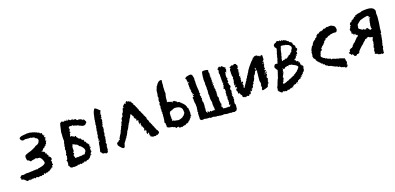

<svg xmlns="http://www.w3.org/2000/svg" viewBox="0 -1270 4187 2034"><g transform="rotate(-20 2094.0 -253.0)"><path d="M32 -80Q29 -87 33 -87Q35 -87 39 -83Q42 -110 73 -98L86 -100L101 -103Q119 -105 130 -102Q144 -104 157 -104H186Q188 -104 194 -107Q200 -105 206 -105L212 -106L218 -107Q233 -108 237 -101Q238 -111 252 -111H262Q269 -112 272 -114L288 -117Q296 -118 304 -122Q323 -130 330 -142Q329 -181 299 -211Q295 -210 289 -211L285 -213L281 -214Q277 -214 274 -210L273 -211Q272 -212 271 -213.5Q270 -215 269 -217Q265 -214 262 -217L259 -219L256 -221Q251 -218 243 -216L228 -214Q207 -213 199 -206Q194 -208 191 -211L188 -214L185 -219Q178 -228 170 -225Q162 -230 161 -240L160 -248V-258Q156 -262 159 -271L162 -278L164 -285Q179 -295 204 -302L226 -308Q240 -312 246 -315L266 -324L287 -334L291 -337L294 -340Q297 -343 303 -345Q333 -349 346 -377Q360 -407 328 -421Q318 -421 319 -433L316 -435L313 -436Q310 -438 308 -433Q303 -438 295 -438L288 -439Q284 -441 282 -443L272 -444H263Q251 -443 243 -446Q232 -444 226 -448L212 -446L198 -443Q169 -445 168 -478Q181 -491 206 -494L228 -496L249 -497Q252 -500 259 -499L265 -498L270 -497Q287 -500 313 -490Q317 -491 326 -487L333 -483Q337 -482 341 -483Q349 -475 362 -473Q363 -470 371 -465Q378 -468 382 -464Q387 -459 388 -454Q390 -451 395 -451H402Q411 -450 409 -429Q410 -428 415 -426L417 -425H419Q420 -424 419 -422Q418 -420 413 -415Q416 -414 420 -415L423 -417L426 -418Q428 -414 423 -412L420 -411L418 -409Q420 -399 420 -397L423 -395H426Q429 -394 429 -389Q424 -387 421 -378L419 -370Q417 -365 415 -364Q417 -360 421 -359L424 -357L427 -354L425 -352H422Q418 -352 418 -348Q416 -346 415 -342L414 -335Q414 -326 409 -323H399Q397 -320 402 -318L405 -317Q407 -315 405 -313Q402 -314 397 -312L393 -310L389 -308Q387 -306 386 -303L385 -299Q384 -298 382 -295Q376 -297 375 -294L373 -293Q371 -291 368 -293Q368 -291 366 -287L361 -283Q354 -276 356 -272Q342 -272 338 -268Q342 -262 351 -261Q355 -254 364 -255L367 -250L370 -245Q373 -237 369 -233Q376 -228 383 -232Q378 -218 384 -214L387 -212L390 -210Q392 -208 394 -202L392 -198L390 -193Q390 -188 397 -189Q399 -184 404 -180L409 -177L414 -173L408 -171Q417 -162 413 -153L409 -149L406 -146Q404 -142 399 -144Q397 -139 403 -136Q406 -131 404 -123L403 -115L401 -107Q408 -102 406 -95Q404 -89 394 -92Q393 -91 393 -85L392 -77Q391 -67 386 -67Q385 -67 384 -68L380 -72Q379 -71 379 -69L378 -65L376 -63L373 -61Q370 -60 366 -61Q366 -54 363 -54H359Q358 -54 356 -51Q353 -55 352 -51L351 -48L350 -45Q348 -42 345 -42Q342 -42 335 -46Q334 -37 329 -37H324Q320 -37 318 -36Q313 -44 308 -34H304Q299 -29 298 -29L293 -35Q288 -40 283 -40L281 -34L279 -27Q275 -21 269 -27Q264 -22 263 -26L262 -30Q260 -32 259 -32Q257 -30 255 -23Q250 -22 246 -23L243 -24L239 -25Q231 -28 226 -23Q218 -18 211 -23L205 -27L196 -30Q188 -21 183 -21Q176 -21 169 -31Q167 -31 165 -29L161 -26Q155 -21 153 -29Q150 -29 148 -27L147 -26L146 -25Q144 -22 133 -24Q137 -30 135 -36Q133 -34 132 -32L131 -29L130 -26Q126 -19 121 -21Q116 -22 118 -30L114 -28Q111 -27 110 -28Q108 -30 106 -26L105 -24L103 -23Q102 -23 94 -21L91 -24L88 -27Q85 -30 81 -31L79 -35L77 -38Q75 -40 69 -42Q67 -46 66 -47L61 -53Q54 -57 52 -48L49 -51L48 -55Q46 -60 44 -61L42 -58L39 -55Q36 -60 36 -64Q36 -69 41 -71Q35 -72 32 -80ZM173 -38Q170 -34 170 -32Q173 -32 173 -38Z M676 -224 690 -219Q695 -214 702 -211L709 -209L716 -206L722 -201L727 -195Q734 -187 736 -182L740 -181L743 -180L755 -168L766 -155Q778 -139 780 -120Q778 -119 776 -114V-111L775 -107Q767 -99 762 -92Q767 -89 762 -86L759 -84L755 -82L745 -83L735 -84Q734 -81 730 -80H726L724 -78L717 -80Q712 -82 709 -80L703 -79L697 -80Q690 -80 687 -77L683 -78L680 -80Q677 -81 673 -79Q671 -79 670 -80Q663 -76 650 -80Q654 -87 646 -101Q650 -105 642 -116L649 -119L655 -122V-127L656 -132Q654 -137 649 -137L651 -143L653 -148Q656 -152 663 -151Q661 -157 661 -158V-164Q663 -170 661 -173Q661 -174 662 -176Q663 -178 663 -179L662 -180V-182Q662 -185 660 -185L661 -189L662 -194Q662 -197 664 -199Q663 -202 664 -205L666 -209L669 -214Q671 -220 671 -226ZM828 -155 826 -156Q827 -156 827 -157Q829 -156 828 -155ZM884 -417 880 -425Q875 -434 872 -434Q869 -434 863 -427Q861 -433 860 -437Q842 -449 823 -451L818 -450L812 -449Q805 -449 804 -455Q799 -453 797 -459L796 -463L795 -468Q785 -464 778 -468Q774 -465 771 -467L767 -468Q765 -468 763 -466V-481Q760 -481 758 -479L754 -475Q748 -471 744 -472Q733 -475 735 -481Q727 -476 725 -479Q724 -480 724 -484V-491Q721 -490 717 -484L715 -480L712 -475Q711 -476 709 -480V-485Q709 -492 704 -494Q702 -486 701 -483Q697 -480 692 -486L689 -482L686 -485V-488L685 -490Q682 -487 679 -488L675 -489L672 -490L674 -485L675 -481Q661 -484 643 -492Q642 -491 640 -489.5Q638 -488 634 -485Q630 -482 626 -479L623 -468L619 -456Q616 -447 614 -431L610 -414L606 -398Q601 -378 603 -364L601 -342Q599 -328 601 -319Q597 -315 599 -310L601 -305L602 -300L600 -295V-288Q600 -281 595 -276Q597 -268 592 -264Q594 -258 590 -248L587 -240Q587 -239 586 -236Q586 -234 585 -233Q589 -227 586 -219L583 -212L580 -206Q579 -194 585 -183Q576 -176 579 -165L578 -162L577 -159Q576 -157 578 -153Q569 -152 570 -143Q570 -141 572 -135L574 -131L576 -128Q569 -122 569 -102L566 -97L564 -93Q561 -88 556 -90Q554 -84 557 -80L559 -76L560 -73V-57L559 -42Q553 -39 553 -25Q555 -23 557 -25L559 -27L562 -29L563 -19L564 -11Q569 -1 581 3Q594 7 601 3L606 4L611 6Q616 8 620 5Q626 7 632 3L633 5H640Q648 5 652 -2Q657 1 662 -1Q665 4 671 1L676 -2L682 -5Q687 3 691 3Q692 4 704 0Q708 -2 713 -11L715 -5L717 0Q720 4 723 -3L725 -9Q726 -11 730 -13Q731 -14 731.5 -13Q732 -12 732 -11L733 -9V-7Q737 -4 744 -9L747 -7L749 -5Q758 -13 762 -19Q769 -6 775 -18Q779 -16 782 -19L784 -22L787 -25Q796 -23 801 -37Q810 -43 816 -58Q817 -58 819 -56L820 -54Q821 -52 824 -49Q825 -59 820 -64Q821 -76 835 -85Q837 -90 835 -95Q833 -99 831 -102L833 -107Q835 -110 833 -112V-125L836 -126H840Q843 -125 845 -130L843 -132L842 -133H838Q835 -132 830 -138L836 -141H840Q844 -141 847 -145L839 -146L837 -149L835 -152Q833 -156 834 -157H836L838 -156Q839 -154 841 -159L838 -162L835 -166Q832 -170 832 -175Q828 -175 826 -180Q823 -184 818 -184Q819 -191 814 -200Q815 -204 810 -206H806L802 -207Q800 -209 801 -212L803 -216Q800 -218 800 -221V-227Q795 -235 794 -235Q791 -236 785 -230Q784 -237 782 -240L780 -242L779 -244Q775 -247 776 -254L774 -256Q768 -254 762 -258L756 -262L751 -265Q746 -279 738 -282L737 -287V-293Q736 -298 729 -300L727 -297L724 -293L718 -296Q714 -298 713 -299Q695 -307 693 -312L690 -311L687 -309Q684 -308 682 -308Q681 -309 679 -313L678 -317Q680 -322 687 -336Q684 -338 685 -341V-343L686 -346L689 -347H692Q695 -348 696 -351Q696 -363 688 -365L694 -373L699 -381V-386L700 -391Q699 -396 694 -394L695 -396L696 -399Q696 -401 694 -403L699 -408L704 -412Q709 -417 713 -417Q717 -417 723 -411Q729 -412 742 -417Q744 -414 746 -408Q749 -408 759 -406L772 -401Q787 -394 799 -396Q800 -389 809 -386L818 -383Q824 -381 825 -380Q836 -372 848 -371L860 -372L871 -374Q875 -381 880 -384L889 -392L890 -397V-402Q891 -406 888 -410Q885 -412 884 -417Z M923 -58Q927 -68 928 -75L930 -84L932 -93V-96L933 -100Q933 -104 935 -106Q935 -110 937 -124Q938 -135 942 -142Q942 -155 943 -160Q945 -156 947 -150L950 -152L953 -154Q949 -156 950 -163L953 -161L955 -159Q957 -161 956 -162L955 -164V-166H950Q947 -165 945 -167L946 -172V-177H950L953 -176Q953 -177 951 -181L954 -186L956 -190Q955 -192 952 -189L950 -187L949 -186Q947 -188 948 -192L949 -195L950 -198Q948 -204 952 -210L953 -214L954 -217Q956 -222 959 -224Q954 -227 955 -228L957 -229L959 -231Q955 -235 957 -243L959 -244L963 -245Q962 -246 960 -246Q959 -247 958 -247Q959 -256 966 -257Q967 -261 961 -267Q961 -272 963 -276L964 -279L966 -281Q968 -283 964 -289Q965 -290 967 -290L969 -291Q967 -301 967 -303L970 -309Q975 -314 973 -318Q976 -322 974 -330Q972 -336 974 -344L977 -351L979 -358Q977 -362 979 -370L981 -377L982 -383V-386L983 -390Q983 -395 982 -396L984 -401L986 -407Q989 -415 988 -417Q993 -446 997 -458L1001 -468L1005 -479Q1010 -490 1016 -498Q1022 -509 1045 -489L1053 -481L1062 -473Q1064 -471 1067 -468.5Q1070 -466 1071.5 -464.5Q1073 -463 1074 -463Q1074 -454 1069 -452Q1070 -449 1068 -445Q1067 -441 1063 -442V-435L1062 -429Q1062 -423 1064 -417Q1065 -414 1064 -410L1062 -407L1060 -403H1056Q1059 -398 1058 -392V-387L1057 -382Q1055 -380 1054 -382L1052 -383Q1049 -385 1046 -381L1050 -377L1053 -376L1055 -375V-372Q1054 -371 1054 -370L1055 -361V-352Q1049 -350 1050 -346L1051 -341L1052 -336L1050 -334L1048 -332L1044 -328L1045 -325L1046 -321Q1046 -317 1042 -316Q1049 -308 1036 -304Q1039 -299 1035 -295Q1035 -294 1038 -289L1040 -287Q1041 -286 1041 -283L1038 -280L1036 -279L1033 -276L1036 -277H1037L1041 -278Q1038 -275 1038 -272V-268Q1039 -264 1035 -261Q1035 -259 1037 -259H1039Q1038 -251 1032 -249V-242Q1030 -236 1029 -235L1030 -233L1031 -231Q1033 -229 1031 -227Q1029 -226 1031 -224L1032 -222V-220Q1027 -218 1029 -209Q1024 -207 1024 -205V-202Q1024 -199 1023 -198V-192Q1021 -189 1023 -187L1024 -186L1026 -184Q1029 -180 1022 -176L1024 -174L1026 -171Q1015 -165 1023 -157L1017 -154Q1019 -152 1018 -148V-145L1019 -142L1017 -141Q1015 -140 1014 -140Q1015 -138 1016.5 -136Q1018 -134 1018 -133Q1012 -128 1008 -127Q1013 -120 1014 -115Q1012 -113 1009 -112Q1009 -109 1013 -109Q1015 -107 1014 -100Q1013 -92 1008 -88Q1010 -86 1008 -83L1006 -81L1005 -78L1007 -77L1008 -76L1006 -69L1005 -63Q1004 -56 1007 -49Q1007 -48 1003 -44Q1004 -42 1002 -40L999 -38L997 -37Q999 -36 1000 -36Q1001 -35 1002 -35L999 -28Q997 -22 998 -20Q996 -20 993 -17L990 -16H988Q984 -15 983 -12Q969 -12 967 -21Q966 -21 966 -22Q960 -20 959 -20L957 -21L955 -22Q951 -25 946 -20Q946 -24 943 -25L939 -27Q933 -30 934 -36Q918 -47 923 -58ZM1052 -425Q1058 -417 1059 -416Q1061 -420 1056 -428Q1055 -428 1054 -427Q1053 -426 1052 -425ZM957 -211Q956 -211 954 -209L956 -208Q958 -210 957 -211ZM1044 -364V-362Q1045 -361 1046 -361L1045 -363ZM1035 -317Q1036 -318 1037 -318Q1035 -320 1034 -319Q1035 -318 1035 -317Z M1575 -25 1572 -28 1569 -21Q1567 -15 1567 -13L1563 -21L1560 -18L1559 -15Q1558 -13 1556 -11Q1552 -9 1548 -16Q1537 -7 1529 -7Q1524 -7 1512 -12Q1508 -12 1501 -5V-9Q1501 -12 1502 -12Q1502 -11 1498 -11L1496 -17L1495 -14Q1493 -12 1492 -10Q1490 -15 1486 -21Q1481 -27 1480 -27Q1477 -27 1475 -16Q1473 -20 1472 -23H1475V-27Q1488 -33 1474 -35Q1473 -36 1475 -38L1478 -40Q1483 -44 1482 -50Q1474 -39 1465 -39Q1473 -49 1476 -58Q1479 -67 1474 -67Q1468 -67 1458 -54L1456 -59L1454 -64Q1452 -72 1452 -74L1456 -83Q1458 -89 1458 -91Q1459 -95 1456 -97Q1453 -99 1448 -97Q1448 -101 1450 -107Q1447 -108 1445 -103L1444 -98L1443 -94Q1437 -101 1440 -114L1444 -124L1446 -135Q1435 -130 1435 -135L1436 -138L1437 -142Q1439 -146 1437 -151Q1432 -154 1432 -145Q1427 -145 1427 -154V-161Q1427 -164 1428 -165Q1423 -170 1424 -177L1425 -183L1428 -189Q1427 -191 1424 -194Q1423 -195 1422 -195L1420 -193L1419 -188Q1418 -181 1410 -184V-186L1411 -188Q1417 -195 1413 -198L1412 -199L1411 -201Q1410 -203 1412 -208L1411 -210L1410 -212Q1409 -215 1410 -218Q1412 -214 1414 -216Q1416 -216 1416 -220Q1416 -222 1414 -226Q1413 -229 1408 -229Q1398 -222 1395 -234Q1403 -251 1397 -252H1393L1389 -255Q1383 -260 1381 -272Q1383 -278 1382 -282Q1381 -286 1376 -288Q1371 -303 1362 -316Q1353 -309 1349 -297Q1342 -278 1332 -271Q1332 -267 1321 -247Q1311 -229 1307 -229Q1307 -227 1305 -221Q1303 -216 1300 -214Q1290 -187 1262 -151V-147L1254 -132L1246 -117Q1236 -111 1235 -98L1233 -97Q1231 -96 1231 -95L1228 -91Q1223 -86 1221 -85L1220 -81L1219 -77L1213 -71L1208 -64Q1203 -55 1196 -50Q1190 -27 1183 -9Q1177 -3 1171 -3Q1159 -3 1146 -18L1141 -24L1135 -31Q1127 -41 1126 -42Q1120 -48 1120 -57V-74L1127 -81Q1127 -80 1132 -82L1136 -83H1139Q1140 -90 1147 -95Q1154 -101 1160 -98Q1166 -105 1160 -111L1164 -117L1169 -124Q1174 -132 1175 -137Q1176 -137 1178 -139Q1179 -140 1179 -143Q1185 -149 1189 -157L1193 -165L1197 -173L1198 -176L1200 -179Q1202 -183 1201 -186Q1203 -189 1206.5 -194Q1210 -199 1211 -200L1212 -203L1213 -207Q1214 -211 1218 -213Q1217 -220 1221 -228Q1225 -236 1233 -237Q1228 -249 1237 -255V-258L1238 -263Q1238 -264 1238.5 -267Q1239 -270 1240 -271Q1244 -279 1251 -274V-284L1252 -295Q1253 -307 1261 -309L1262 -313L1264 -317Q1266 -320 1271 -317Q1270 -323 1275 -328Q1272 -334 1277 -345L1281 -353L1284 -362Q1290 -351 1290 -357Q1290 -358 1289 -361Q1293 -367 1294 -372L1297 -384Q1300 -400 1307 -406Q1308 -406 1310 -404L1312 -402L1313 -401L1314 -400H1316Q1318 -398 1320 -402Q1313 -407 1309 -411Q1308 -415 1317 -422Q1318 -430 1326 -432Q1331 -443 1338 -443Q1343 -443 1346 -434Q1348 -435 1350 -440L1351 -444L1352 -448L1358 -455L1366 -462Q1368 -457 1371 -456L1375 -453Q1376 -452 1378 -449Q1381 -447 1383 -449Q1385 -449 1385 -451Q1387 -453 1389 -453Q1395 -442 1399 -441L1402 -440L1404 -441Q1409 -441 1413 -431Q1407 -425 1417 -419Q1423 -415 1424 -412Q1426 -406 1422 -399Q1435 -393 1434 -383Q1440 -379 1441 -365Q1451 -359 1449 -351Q1449 -350 1451 -344L1455 -339Q1459 -334 1456 -326Q1458 -320 1460 -317L1464 -313L1467 -309Q1469 -299 1472 -294L1479 -281Q1479 -278 1481 -274L1484 -270Q1488 -265 1488 -252Q1495 -251 1497 -238Q1501 -234 1506 -220Q1503 -217 1504 -211L1505 -207L1506 -202Q1518 -192 1518 -167L1521 -164L1525 -160Q1529 -156 1528 -150L1531 -144L1535 -137Q1539 -130 1539 -122Q1543 -118 1548 -107Q1553 -94 1552 -91L1554 -87L1557 -83Q1561 -78 1559 -73Q1573 -59 1578 -39Q1580 -33 1575 -25ZM1454 -110 1452 -108Q1454 -106 1454.5 -106.5Q1455 -107 1454 -110ZM1377 -446 1376 -447Q1375 -446 1376 -446L1378 -444Q1378 -445 1377 -446ZM1480 -77 1478 -78Q1478 -77 1480 -77Z M1901 -137 1899 -131 1891 -121Q1885 -113 1884 -109H1879L1876 -106L1872 -103Q1867 -98 1866 -95L1865 -96H1863Q1860 -95 1858 -93Q1856 -92 1845 -88L1837 -86L1829 -83L1827 -84H1824Q1819 -81 1812 -83L1806 -84L1800 -86L1791 -88Q1788 -89 1782 -89L1774 -91L1767 -95L1760 -98H1750V-107L1752 -108L1757 -112L1752 -117L1751 -118V-126L1754 -128V-131L1752 -137V-143L1754 -146L1752 -147Q1752 -152 1752.5 -161Q1753 -170 1754 -175Q1756 -183 1755 -187V-189L1760 -188L1761 -192L1762 -196Q1764 -199 1772 -201L1777 -202L1782 -205H1789Q1791 -205 1791 -206Q1798 -213 1805 -213Q1812 -217 1824 -217L1833 -216L1843 -215Q1887 -209 1899 -175V-167L1900 -159Q1900 -147 1901 -143ZM1956 -111 1959 -115 1963 -120 1959 -123Q1960 -129 1959 -141L1958 -146L1957 -151Q1956 -155 1958 -161L1956 -166L1954 -171Q1953 -172 1951 -172Q1950 -173 1949 -173L1948 -178V-182L1947 -189Q1941 -204 1939 -207L1935 -212L1931 -217L1927 -223L1920 -230Q1913 -238 1907 -240L1906 -246L1904 -247H1901Q1894 -257 1889 -260Q1884 -263 1879 -263H1874L1869 -264V-271L1866 -272H1864Q1862 -278 1860 -279Q1854 -279 1850 -283L1846 -287L1842 -290L1836 -288L1831 -290Q1827 -292 1826 -291L1824 -288L1823 -284Q1821 -281 1817 -279Q1814 -281 1815 -284V-288L1813 -291Q1807 -293 1804 -293Q1794 -293 1786 -300Q1785 -299 1783 -299L1778 -302L1772 -304L1770 -302L1767 -300H1766L1765 -302Q1771 -312 1771 -334L1772 -350Q1773 -354 1774.5 -360.5Q1776 -367 1776 -368L1777 -374L1778 -379Q1780 -386 1783 -390V-406L1782 -422Q1782 -436 1784 -454Q1782 -464 1787 -484Q1790 -507 1789 -516Q1789 -527 1794 -539Q1787 -548 1777 -545L1767 -543L1758 -539Q1749 -531 1738 -520L1735 -515L1732 -509Q1728 -503 1725 -502Q1720 -497 1719 -492L1715 -481Q1710 -466 1706 -462Q1706 -461 1704.5 -450Q1703 -439 1702 -432L1701 -418L1700 -414L1699 -412L1698 -404L1697 -402H1696L1693 -399L1696 -391Q1696 -384 1699 -378Q1697 -376 1696 -376Q1696 -367 1695 -364L1692 -360L1688 -356Q1691 -351 1690 -347L1688 -337L1690 -334L1692 -332V-323L1690 -320L1687 -317L1685 -314L1683 -311Q1685 -309 1685 -306Q1684 -304 1684 -303Q1683 -302 1683 -301L1686 -289V-284V-278L1683 -274L1680 -270L1682 -268L1683 -265Q1680 -258 1678 -256L1681 -255L1683 -254L1682 -247L1680 -240L1681 -238L1682 -235Q1684 -232 1682 -230L1676 -227L1677 -226Q1678 -224 1680 -221.5Q1682 -219 1684 -217Q1679 -211 1678 -207Q1679 -206 1679 -202L1681 -199L1680 -189L1679 -186Q1676 -181 1678 -173L1677 -162L1674 -138L1669 -114L1668 -104L1676 -101L1674 -90Q1680 -75 1674 -65V-61Q1680 -56 1680 -50L1696 -43Q1703 -41 1718 -39Q1736 -37 1747 -26L1751 -28H1754L1756 -27L1765 -12H1768L1770 -11L1773 -15L1777 -19H1779Q1779 -15 1780 -14H1787L1788 -16Q1790 -18 1792 -20Q1794 -12 1795 -8L1802 -4L1808 0L1813 -5Q1815 -4 1816 -4L1818 -3L1821 -6L1823 -3L1825 0L1830 -1L1835 -2Q1839 -3 1839 -5L1855 -9L1857 -8L1859 -7L1862 -10L1865 -8L1868 -6L1872 -12L1876 -17L1886 -19L1888 -18L1889 -17Q1891 -19 1895 -21L1907 -26Q1912 -35 1915 -38L1920 -39H1924Q1926 -46 1927 -47H1932L1934 -53L1936 -58L1940 -59H1944L1946 -68L1947 -76H1954Q1959 -78 1960 -81L1958 -83L1956 -85Q1953 -89 1955 -95Q1958 -96 1962 -98Q1956 -105 1956 -111Z M2454 -392 2471 -384Q2472 -391 2463 -393Q2466 -396 2466 -401H2470V-404L2471 -407L2473 -410Q2475 -413 2472 -416Q2473 -420 2472 -421.5Q2471 -423 2468 -422Q2472 -430 2471 -431Q2475 -435 2473 -439Q2469 -444 2465 -440L2452 -452L2440 -464Q2427 -463 2422 -456Q2422 -457 2421 -460Q2421 -462 2420 -463Q2414 -471 2406 -466Q2401 -462 2399 -454L2392 -453Q2388 -453 2387 -449Q2389 -447 2389 -444L2390 -441Q2388 -439 2395 -434L2392 -431Q2394 -430 2396 -426Q2393 -425 2391 -420L2390 -416L2388 -412Q2390 -410 2389 -407L2388 -404L2389 -392Q2389 -387 2394 -384Q2389 -379 2390 -370L2391 -361L2394 -353L2391 -354L2389 -355L2388 -347Q2391 -344 2392 -342Q2390 -331 2387 -329Q2388 -329 2389 -328L2391 -327Q2393 -326 2395 -324H2389Q2393 -319 2388 -314Q2389 -312 2390.5 -308Q2392 -304 2393 -302Q2389 -301 2389 -295Q2391 -291 2393 -289Q2395 -295 2395 -296Q2399 -287 2395 -286L2391 -285L2388 -281L2389 -273L2392 -266H2390L2391 -263Q2391 -261 2389 -259Q2386 -258 2385 -255L2384 -248Q2384 -238 2380 -237L2376 -235L2375 -234L2379 -231L2382 -230L2387 -226L2389 -222L2390 -218L2389 -214V-210L2390 -207Q2394 -198 2387 -189H2384V-187Q2388 -180 2384 -162Q2386 -158 2381 -153Q2384 -149 2382 -141Q2386 -142 2388 -140.5Q2390 -139 2389 -136L2385 -131L2380 -126Q2385 -124 2382 -115L2381 -109Q2381 -104 2384 -103Q2380 -100 2381 -96L2389 -94Q2387 -92 2379 -88Q2386 -81 2383 -75L2381 -70L2377 -64L2378 -59L2377 -54Q2379 -47 2381 -46Q2387 -51 2391 -48V-44Q2391 -42 2390 -41L2387 -42L2385 -43Q2383 -45 2380 -44L2382 -38L2379 -33L2378 -32Q2378 -33 2377 -32Q2373 -29 2369 -31L2366 -33L2363 -37Q2362 -31 2358 -29Q2358 -32 2357 -33.5Q2356 -35 2354 -34L2350 -33L2346 -32Q2339 -34 2329 -33L2323 -32Q2320 -32 2319 -36Q2316 -34 2312 -37V-35L2311 -33Q2309 -31 2308 -31Q2311 -36 2304 -40L2305 -41Q2302 -41 2301 -48Q2300 -54 2301 -57L2298 -58H2295V-60L2293 -62L2292 -64L2290 -69Q2288 -70 2290 -72L2296 -71L2298 -72L2300 -73L2301 -75Q2302 -76 2302 -77Q2297 -80 2299 -85L2301 -89L2304 -93Q2296 -92 2295 -96Q2301 -98 2300 -101L2297 -104L2295 -107Q2298 -115 2294 -126V-130L2293 -133Q2293 -136 2296 -138Q2294 -140 2297 -144H2295L2293 -145Q2290 -145 2290 -147Q2295 -145 2298 -152Q2299 -158 2298 -162L2294 -168L2291 -173Q2293 -180 2292 -183L2290 -185Q2289 -186 2291 -190H2290L2288 -192Q2286 -194 2288 -195L2292 -196Q2294 -197 2296 -199L2293 -201H2290L2296 -204Q2292 -210 2290 -213Q2297 -214 2295 -220L2293 -225Q2294 -226 2295 -229Q2296 -232 2296 -233Q2296 -234 2295 -234L2294 -236L2293 -237L2292 -238Q2290 -244 2295 -249Q2296 -254 2294 -256L2293 -259L2292 -261Q2289 -265 2291 -270L2292 -271L2294 -272Q2292 -278 2285 -281Q2289 -284 2288 -288Q2295 -289 2295 -298L2292 -300L2289 -303Q2284 -305 2282 -301L2281 -305L2283 -306L2285 -308L2289 -312L2291 -316L2294 -320Q2298 -324 2296 -329Q2292 -329 2290 -327Q2289 -324 2290 -320L2287 -323L2283 -326Q2280 -328 2281 -332Q2287 -329 2295 -334Q2292 -335 2290 -341V-344L2288 -348L2286 -346L2285 -347L2286 -349L2288 -351L2286 -353Q2284 -354 2286 -356L2290 -355L2292 -353Q2297 -358 2295 -361L2292 -364L2290 -368Q2286 -372 2285 -374Q2291 -374 2293 -379L2294 -384L2295 -389Q2290 -387 2288 -392L2286 -396L2285 -400Q2293 -400 2294 -401Q2293 -402 2291 -405V-407L2293 -408Q2294 -410 2292 -412L2286 -411Q2292 -417 2292 -425V-432L2293 -439Q2293 -441 2291 -445L2289 -448L2286 -449L2288 -451V-455Q2288 -458 2291 -459L2288 -463Q2293 -465 2292 -469L2290 -473L2289 -476Q2264 -484 2251 -483Q2238 -485 2235 -484Q2228 -483 2223 -471L2220 -461L2219 -450L2216 -435L2214 -419V-409Q2214 -404 2212 -398Q2211 -395 2211 -390Q2211 -386 2213 -382Q2211 -378 2211 -376L2212 -373V-370Q2211 -369 2213 -366L2214 -364L2215 -362Q2211 -358 2213 -352Q2210 -340 2211 -332L2213 -324Q2215 -319 2211 -317Q2213 -314 2215 -305Q2210 -303 2211 -299L2213 -290Q2210 -285 2211 -281Q2215 -280 2214 -276L2213 -273V-269H2211V-265Q2210 -261 2212 -259Q2212 -258 2210 -248L2208 -236Q2208 -230 2209 -225L2211 -213L2210 -207L2208 -203Q2206 -197 2212 -195Q2208 -191 2208 -186Q2207 -182 2210 -177Q2208 -171 2209 -167L2211 -162V-157Q2210 -151 2215 -147V-142Q2214 -138 2215 -138Q2216 -135 2214 -127Q2213 -126 2213 -125Q2212 -123 2212 -122Q2212 -116 2213 -112Q2214 -112 2213 -109L2212 -107L2211 -105Q2218 -100 2213 -89L2217 -74Q2218 -67 2213 -61L2216 -57L2217 -52L2218 -48Q2212 -46 2210 -53Q2206 -54 2203 -53L2198 -52Q2192 -49 2189 -51Q2189 -53 2187 -55Q2183 -53 2178 -48Q2177 -52 2172 -52Q2170 -59 2163 -60L2160 -56L2157 -54Q2156 -52 2159 -47H2155L2152 -51L2149 -55L2145 -58L2142 -62Q2137 -65 2134 -64Q2132 -60 2135 -59Q2137 -57 2141 -58L2138 -55L2135 -52Q2130 -49 2129 -50Q2131 -58 2129 -63Q2127 -59 2122 -61H2121V-66L2122 -75V-85L2124 -95Q2127 -109 2123 -116Q2128 -121 2128 -143V-161L2127 -176L2125 -178L2123 -180Q2123 -183 2122 -185L2120 -189Q2124 -190 2126 -195Q2127 -199 2121 -201L2128 -209L2127 -215Q2127 -219 2126 -220Q2121 -225 2123 -230Q2124 -230 2125 -232L2126 -234L2131 -236Q2130 -236 2127 -237L2124 -238Q2121 -241 2121 -249L2120 -255L2121 -261Q2119 -266 2126 -266L2129 -265L2130 -267Q2126 -270 2124 -275Q2121 -280 2123 -288Q2125 -306 2123 -314Q2120 -340 2120 -389Q2124 -405 2120 -427Q2125 -433 2123 -438L2121 -459Q2118 -460 2118 -466L2120 -474Q2115 -475 2113 -477V-482Q2111 -487 2108 -489Q2107 -489 2105 -490Q2103 -491 2100.5 -491.5Q2098 -492 2096 -493Q2090 -491 2082 -493L2074 -490Q2071 -489 2065 -489Q2060 -486 2050 -487V-483H2046Q2041 -483 2042 -479L2037 -476L2033 -474L2035 -469L2038 -464Q2042 -460 2042 -456Q2041 -449 2042 -443L2044 -436L2045 -429Q2045 -428 2041 -425L2046 -423L2050 -422Q2057 -420 2058 -418L2056 -414L2054 -411L2052 -413Q2049 -415 2047 -417Q2045 -415 2042 -409L2043 -403L2042 -397Q2043 -392 2045 -386Q2042 -382 2042 -375Q2044 -369 2046 -367Q2036 -359 2046 -351Q2043 -336 2049 -327Q2044 -325 2045 -318Q2045 -311 2050 -308Q2047 -304 2054 -297Q2045 -290 2047 -284L2051 -287L2053 -289Q2056 -290 2061 -287Q2057 -284 2060 -280Q2059 -276 2048 -279Q2047 -269 2054 -260L2051 -259L2049 -258H2038V-248Q2040 -235 2041 -228L2039 -225L2040 -213V-201Q2042 -184 2044 -178V-170L2043 -162Q2043 -156 2045 -148Q2043 -142 2041 -127L2040 -117L2039 -107Q2036 -102 2035 -102Q2038 -88 2040 -84Q2032 -82 2034 -71L2035 -62Q2035 -56 2032 -55Q2035 -48 2034 -42L2033 -36L2034 -30Q2031 -25 2032 -19L2033 -14L2034 -8L2042 -3L2052 4L2059 -1V1L2065 0Q2066 3 2070 3V0H2073Q2074 1 2077 0L2081 -2Q2085 3 2090 2Q2102 6 2109 6L2118 5Q2122 5 2124 7Q2130 7 2136 5Q2136 11 2140 11L2148 10Q2152 14 2157 13Q2158 9 2163 11L2166 13V10H2169L2172 11Q2176 12 2178 11L2183 13L2188 15Q2196 18 2200 18Q2214 20 2222 18L2227 20L2231 22Q2237 24 2239 19Q2241 24 2247 25Q2250 26 2256 24Q2261 27 2265 26L2270 27L2275 26Q2281 29 2286 24L2290 25H2295Q2298 25 2304 27L2309 30Q2311 31 2317 31Q2319 29 2321 31L2323 33H2325Q2330 28 2340 33L2355 32Q2362 32 2367 37Q2368 36 2372 36H2376Q2383 36 2385 34L2387 36Q2392 34 2395 38L2400 39Q2402 40 2405 40L2408 38L2413 36L2422 35Q2428 33 2429 28L2432 23Q2440 21 2438 12L2437 5Q2436 2 2438 0Q2441 3 2442 0Q2444 -2 2442 -6L2437 -7Q2444 -14 2441 -38L2438 -35Q2438 -40 2435 -42Q2437 -46 2436 -50L2437 -56L2438 -62V-65L2437 -68Q2436 -73 2438 -75Q2446 -77 2442 -82Q2446 -83 2444 -90L2441 -94L2440 -99H2445Q2443 -104 2446 -111Q2441 -121 2442 -125Q2438 -130 2439 -134V-135L2438 -137Q2436 -138 2438 -140L2449 -141Q2448 -144 2446 -144H2442Q2439 -144 2440 -148Q2443 -148 2443 -152V-156L2446 -158L2445 -162L2443 -166L2445 -170L2447 -174Q2447 -178 2450 -180L2449 -184L2448 -188Q2446 -192 2445 -194L2443 -201V-206L2445 -208V-211Q2447 -215 2446 -217L2451 -220L2455 -221Q2456 -222 2455 -230Q2458 -235 2454 -242L2451 -248L2447 -252Q2450 -270 2443 -273Q2444 -276 2442 -277L2440 -279L2439 -281L2443 -282L2445 -281Q2446 -280 2453 -288Q2448 -294 2449 -298L2450 -300V-303Q2448 -307 2445 -311Q2453 -313 2453 -316L2454 -320V-326Q2449 -328 2448 -333V-339Q2449 -343 2447 -345Q2452 -351 2447 -359Q2456 -374 2453 -385Z M2523 -411 2513 -421Q2515 -428 2520 -423L2526 -427L2532 -431Q2535 -434 2539 -434Q2544 -436 2547 -434Q2549 -432 2552 -432L2553 -431Q2554 -430 2555 -430Q2557 -428 2559 -432L2560 -434L2562 -435Q2574 -441 2581 -438Q2581 -434 2590 -434L2591 -429L2593 -423Q2594 -419 2600 -417L2599 -412V-408Q2599 -402 2598 -401L2599 -398V-395Q2601 -392 2599 -390L2594 -393Q2592 -385 2586 -382Q2587 -373 2595 -375Q2592 -368 2593 -363Q2585 -351 2591 -349Q2585 -344 2586 -340Q2588 -332 2595 -335Q2587 -327 2586 -321V-318L2585 -315Q2584 -312 2579 -307Q2583 -300 2583 -298L2582 -297Q2580 -296 2582 -294Q2586 -296 2587 -298L2589 -301L2591 -303Q2596 -301 2588 -298Q2592 -292 2581 -286L2584 -283L2586 -281Q2589 -280 2591 -276Q2588 -272 2587 -272L2584 -270L2583 -269L2579 -267Q2586 -263 2583 -252Q2582 -242 2574 -234Q2572 -231 2576 -231L2579 -232H2582L2584 -240Q2590 -238 2585 -230Q2595 -232 2596 -238Q2597 -234 2596 -227L2593 -215Q2590 -220 2582 -218Q2585 -216 2590 -209Q2583 -206 2580 -203Q2586 -204 2587 -203Q2590 -202 2587 -198L2591 -189Q2588 -186 2584 -180L2581 -171Q2582 -170 2586 -170Q2585 -163 2589 -163Q2592 -169 2601 -182L2607 -192L2613 -201L2619 -208L2623 -216Q2629 -227 2636 -231Q2635 -235 2641 -246Q2648 -255 2654 -260Q2651 -265 2657 -271L2661 -275L2664 -279Q2668 -285 2670 -287Q2669 -289 2672 -294L2676 -298L2679 -301Q2688 -324 2715 -357Q2729 -375 2738 -384L2749 -397L2760 -408Q2772 -415 2779 -429Q2784 -437 2787 -436L2788 -435V-433Q2787 -432 2788 -431.5Q2789 -431 2790 -432Q2794 -438 2796 -442Q2802 -441 2817 -444L2819 -445L2821 -446Q2825 -448 2826 -447L2824 -444L2822 -441Q2834 -446 2836 -431L2845 -432L2852 -433Q2851 -427 2858 -420L2864 -424L2869 -429L2873 -428H2876Q2878 -427 2883 -430L2885 -424Q2885 -421 2882 -418Q2884 -418 2883 -414L2884 -410L2885 -406Q2885 -400 2882 -399L2883 -394V-389Q2885 -383 2880 -378Q2882 -376 2881 -374L2872 -367L2867 -363L2862 -359Q2871 -360 2875 -355L2873 -351L2871 -348Q2869 -342 2870 -341Q2864 -330 2871 -327Q2867 -314 2860 -311Q2864 -307 2864 -305L2862 -303L2861 -300Q2860 -296 2861 -290Q2865 -288 2863 -283Q2863 -278 2859 -277Q2858 -276 2858 -279H2860V-280Q2852 -277 2852 -270L2855 -267L2857 -265Q2863 -263 2867 -266Q2866 -262 2864 -249L2867 -246L2869 -242L2867 -239L2864 -236Q2861 -234 2857 -232L2853 -224Q2856 -221 2858 -224L2860 -227Q2861 -228 2864 -228L2863 -221L2862 -215Q2860 -205 2857 -200L2855 -208Q2851 -206 2850 -205V-202L2848 -200L2852 -196L2855 -195L2858 -194Q2852 -193 2850 -186L2851 -180L2849 -175Q2854 -181 2855 -181Q2857 -181 2857 -173L2855 -167V-163Q2853 -162 2852 -162.5Q2851 -163 2852 -165H2855V-168Q2851 -166 2850 -158L2848 -152Q2846 -148 2845 -146Q2848 -144 2847 -141L2845 -134Q2849 -132 2847 -127L2844 -123L2841 -119Q2839 -122 2834 -119L2835 -115L2836 -112Q2832 -109 2830 -103L2827 -92Q2820 -87 2800 -81Q2798 -81 2792.5 -79.5Q2787 -78 2783 -77L2775 -75L2770 -74Q2766 -76 2761 -73L2760 -77L2759 -81Q2757 -86 2760 -90Q2758 -92 2762 -98L2765 -102L2767 -106Q2761 -109 2764 -118L2765 -124Q2763 -129 2761 -130Q2772 -137 2765 -144L2768 -147L2770 -149V-155L2768 -161Q2765 -164 2765 -172V-177L2764 -183Q2767 -200 2769 -235L2772 -256Q2773 -265 2773 -277L2775 -280L2776 -282L2775 -289Q2774 -292 2776 -296Q2762 -298 2755 -292L2753 -285Q2751 -283 2749 -277L2747 -271Q2746 -267 2737 -265Q2737 -260 2739 -258L2741 -257L2742 -254Q2738 -253 2734 -254L2730 -255L2726 -256Q2726 -253 2728 -251L2729 -249L2730 -246Q2722 -241 2721 -235L2722 -229L2721 -222Q2715 -218 2715 -213Q2716 -212 2713 -207L2711 -205L2710 -202Q2706 -200 2705 -196L2703 -193L2700 -191Q2695 -189 2695 -185Q2695 -180 2698 -177L2697 -175Q2696 -174 2694 -174Q2686 -166 2686 -165Q2682 -164 2680 -159Q2679 -157 2681 -151Q2677 -142 2672 -135Q2669 -132 2665 -131Q2664 -130 2662 -130Q2658 -131 2655 -128Q2654 -124 2657 -122L2659 -120L2663 -119Q2652 -108 2650 -107Q2644 -105 2636 -109Q2635 -107 2635 -103V-101L2636 -99Q2636 -93 2633 -87Q2628 -80 2623 -79Q2616 -90 2611 -73Q2604 -66 2601 -68L2597 -71L2593 -74H2588Q2584 -72 2582 -71Q2580 -70 2575 -70Q2569 -73 2563 -64L2564 -69L2563 -72Q2562 -76 2556 -72Q2553 -74 2554 -77H2557V-80L2555 -77L2553 -74Q2552 -72 2550 -70V-73L2547 -76Q2545 -74 2542 -79L2540 -84L2538 -86L2537 -87L2539 -97Q2540 -103 2537 -106Q2536 -108 2533 -105L2531 -103L2528 -102Q2527 -103 2527 -105L2529 -107Q2531 -109 2525 -112L2527 -114L2528 -115Q2530 -118 2529 -119H2523Q2524 -122 2526 -126Q2522 -124 2520 -123Q2520 -129 2523 -129H2525Q2526 -130 2526 -132Q2525 -133 2520 -131L2518 -129L2515 -128L2511 -130L2506 -132L2507 -140Q2507 -145 2510 -148Q2508 -148 2506 -150H2508V-152Q2496 -160 2506 -179L2510 -181L2513 -182Q2516 -185 2514 -188Q2519 -195 2515 -199Q2508 -202 2505 -200L2504 -199Q2502 -198 2501 -199Q2506 -207 2499 -211Q2504 -216 2506 -220Q2511 -223 2511 -227Q2509 -231 2506 -233Q2504 -230 2500 -224Q2498 -230 2498 -233L2499 -238L2500 -243Q2505 -248 2504 -251L2502 -255L2501 -259Q2501 -262 2504 -264L2507 -267Q2509 -269 2509 -273Q2507 -277 2508 -281L2509 -286L2511 -290Q2506 -294 2508 -302L2512 -306L2515 -309L2514 -313V-319Q2512 -325 2508 -321Q2506 -327 2507 -331L2510 -336L2511 -341L2509 -343L2506 -346Q2509 -351 2508 -361Q2508 -364 2508.5 -367Q2509 -370 2509.5 -372.5Q2510 -375 2510 -376Q2508 -378 2508 -383L2509 -388V-392Q2509 -396 2514 -404Q2518 -409 2523 -411ZM2510 -187Q2513 -191 2509 -192Q2507 -186 2504 -183Q2501 -180 2499 -181Q2497 -170 2498 -169Q2499 -168 2502 -169Q2506 -172 2507 -177Q2510 -182 2510 -187ZM2761 -318 2760 -314 2762 -310 2764 -307Q2766 -303 2772 -305L2768 -308Q2770 -310 2771 -310L2773 -311L2776 -312Q2767 -315 2769 -326Q2764 -324 2763 -321ZM2852 -240 2855 -241 2859 -246 2862 -251 2860 -254 2859 -257Q2856 -259 2854 -257Q2854 -246 2844 -239Q2845 -238 2849 -239ZM2841 -225 2844 -223Q2849 -227 2848 -233Q2845 -236 2844 -233L2842 -230Q2840 -228 2838 -228ZM2856 -340 2858 -336Q2859 -334 2859 -332Q2862 -337 2860 -346Q2854 -345 2856 -340ZM2649 -118Q2645 -121 2637 -119Q2643 -115 2649 -118ZM2500 -223V-221L2502 -222L2504 -223Q2506 -225 2506 -226H2500ZM2843 -189 2844 -187 2846 -191 2844 -193 2841 -192ZM2581 -328 2579 -326Q2579 -324 2580 -324L2582 -326L2584 -329Q2584 -332 2581 -329ZM2851 -153 2850 -149H2844L2847 -151ZM2779 -301 2772 -296Q2776 -295 2779 -301ZM2849 -265 2845 -270Q2847 -265 2849 -265ZM2494 -247Q2495 -246 2500 -246Q2499 -249 2494 -247ZM2502 -177 2504 -179 2506 -178 2504 -176Q2502 -174 2502 -175ZM2503 -161 2502 -156Q2505 -159 2503 -161ZM2589 -175 2588 -177Q2592 -177 2590 -174ZM2579 -374 2582 -376Q2579 -378 2579 -374ZM2497 -268H2498L2497 -270Q2496 -270 2496 -269Q2496 -268 2497 -268ZM2772 -305 2771 -301Q2774 -304 2772 -305ZM2605 -382V-383L2607 -384Q2608 -383 2605 -382ZM2510 -158H2509Q2509 -156 2510 -156ZM2516 -144Q2517 -144 2517 -146Q2516 -146 2516 -144ZM2596 -241H2597L2596 -239Q2594 -239 2596 -241ZM2873 -416H2872V-415Z M2910 -21 2912 -24 2915 -28Q2915 -29 2915.5 -32Q2916 -35 2916.5 -40.5Q2917 -46 2917 -51L2919 -55L2922 -60L2928 -69L2929 -74L2931 -79L2935 -90L2939 -100L2944 -112Q2946 -117 2948 -123Q2951 -131 2957 -137Q2958 -143 2963 -156L2966 -165L2969 -174L2971 -181L2973 -187Q2973 -188 2978 -200Q2982 -212 2984 -224L2979 -228L2975 -233Q2971 -237 2969 -244Q2969 -245 2968 -246Q2962 -250 2962 -266L2967 -273L2971 -281Q2976 -290 2986 -289L2995 -288H3001L3007 -287L3009 -289L3011 -291L3010 -296L3009 -301L3013 -306L3016 -311V-320L3020 -327L3024 -335Q3023 -353 3030 -363Q3032 -376 3036 -390L3038 -394L3039 -397Q3039 -400 3042 -404L3044 -410Q3044 -420 3048 -423L3049 -428L3051 -433Q3052 -439 3051 -443H3049Q3048 -446 3046 -450L3043 -452L3039 -455L3037 -462L3035 -470Q3033 -489 3048 -493L3051 -497L3053 -500H3065Q3072 -512 3075 -512L3085 -511L3094 -510L3096 -508L3098 -504Q3105 -506 3111 -510L3113 -508L3115 -507V-503L3114 -499Q3123 -500 3128 -502Q3131 -505 3133 -508Q3135 -504 3138.5 -498.5Q3142 -493 3143 -492L3145 -497L3147 -501H3150L3152 -500L3153 -496V-493Q3155 -491 3156 -492H3158Q3159 -493 3161 -493.5Q3163 -494 3165 -494L3171 -488L3176 -481L3178 -482Q3180 -482 3181 -483L3183 -479L3186 -474Q3187 -474 3191 -472.5Q3195 -471 3199 -469V-463Q3197 -458 3202 -456Q3204 -456 3205 -457L3207 -458L3209 -459Q3210 -458 3212 -451Q3213 -452 3218 -452L3221 -447L3224 -441L3227 -440L3229 -438L3228 -432L3227 -426L3229 -422L3231 -418L3236 -413L3243 -407Q3241 -405 3241 -404L3244 -401L3247 -398Q3245 -388 3244 -385Q3246 -380 3249 -375Q3251 -373 3252 -373Q3258 -362 3255 -358L3253 -356L3252 -354L3250 -352L3249 -348L3248 -344L3242 -343L3236 -342L3238 -335L3240 -329Q3240 -328 3238 -312L3233 -313L3228 -314V-304L3227 -295Q3225 -293 3223 -295L3222 -297L3221 -298Q3220 -298 3219 -299Q3216 -300 3214 -300L3215 -295L3216 -290L3214 -286L3212 -282Q3204 -277 3201 -269L3197 -270L3193 -271Q3190 -270 3190 -257Q3194 -254 3202 -251L3201 -245L3200 -238L3202 -237L3204 -240L3205 -242H3209L3213 -241L3216 -238L3219 -235Q3222 -232 3222 -228L3224 -229H3227Q3231 -220 3232 -208Q3234 -194 3234 -187Q3236 -186 3238 -189V-191H3240Q3240 -181 3241 -178H3246L3252 -177L3250 -169L3252 -166L3255 -162V-156L3252 -154L3249 -153Q3245 -152 3243 -148L3247 -147L3251 -146L3247 -142V-125L3241 -131L3242 -128V-125L3244 -123L3245 -120L3241 -118L3238 -116Q3234 -113 3234 -109H3230L3226 -108Q3225 -105 3225 -96L3213 -93Q3212 -90 3210 -88Q3214 -84 3215 -84L3212 -82L3210 -80L3206 -83L3204 -85L3201 -87Q3199 -77 3203 -73Q3200 -70 3196 -69Q3194 -71 3191 -72Q3188 -64 3179 -52L3175 -53H3172Q3171 -52 3169 -54L3167 -55L3166 -56Q3166 -55 3165 -53Q3164 -52 3164 -51V-43L3159 -46L3155 -49Q3147 -35 3142 -30Q3131 -28 3126 -26L3125 -28L3124 -30L3123 -29Q3122 -28 3122 -27L3121 -23Q3120 -19 3116 -18Q3112 -17 3099 -15Q3098 -15 3097 -16Q3096 -16 3094 -17Q3088 -11 3083 -4Q3080 -4 3076 -1L3072 1L3068 3L3069 5V8L3066 6L3062 5Q3056 11 3040 8L3037 14Q3036 14 3034 15L3032 16Q3029 15 3027 13L3025 14L3022 16L3019 14Q3016 13 3014 11L3010 15Q3009 16 3007 18L3005 19L3001 20L2996 21L2987 18L2986 15L2985 13L2979 16L2977 15H2974Q2973 15 2972 16Q2973 15 2974 15Q2972 13 2965 10Q2962 10 2958 12L2953 18Q2948 20 2943 16L2939 13L2935 10L2925 0L2914 -10L2916 -13L2917 -15L2914 -17Q2912 -19 2910 -21ZM2990 -62 2996 -63H3002L3013 -65L3018 -67L3023 -69Q3031 -71 3034 -72L3036 -74L3037 -75Q3050 -78 3061 -81L3064 -85L3066 -88Q3068 -88 3071 -87Q3072 -86 3073 -86L3077 -89L3080 -91Q3090 -91 3098 -99L3103 -100H3108L3110 -104L3112 -107L3115 -108L3118 -109L3126 -107Q3128 -108 3130 -110L3132 -115Q3133 -119 3139 -121Q3141 -121 3143 -119L3149 -127H3151L3155 -130L3159 -133L3163 -135L3167 -136Q3169 -138 3170 -141Q3172 -142 3172 -143Q3187 -156 3199 -173Q3203 -177 3201 -183Q3198 -190 3189 -198L3180 -204L3173 -210H3169L3153 -219L3138 -227H3124L3122 -231H3119L3117 -230Q3111 -232 3110 -232V-229L3109 -226H3096Q3093 -227 3091 -229L3088 -226L3087 -225Q3086 -224 3086 -223H3069Q3067 -216 3066 -215L3062 -212L3059 -210Q3056 -212 3052 -211L3048 -210Q3045 -210 3044 -211V-220H3036L3039 -214L3040 -212L3041 -210Q3032 -200 3032 -188Q3035 -185 3036 -182L3027 -167L3028 -164V-160L3025 -159L3021 -157L3018 -147L3014 -138H3010V-136L3009 -133Q3011 -132 3013 -126V-122L3014 -119Q3011 -109 3006 -104L3004 -100L3003 -96L3001 -89L2999 -82Q2997 -82 2995 -84Q2994 -84 2993 -83Q2992 -82 2991 -81Q2996 -72 2990 -62ZM3062 -304V-295L3065 -294L3067 -292L3070 -295L3072 -298H3075L3078 -301L3080 -300L3082 -298L3087 -300H3092Q3100 -302 3102 -304L3103 -307L3104 -309L3111 -305L3117 -300L3118 -304V-308H3126L3132 -317L3135 -318L3139 -319Q3144 -321 3145 -324L3144 -325H3142Q3155 -334 3169 -333L3167 -339L3172 -344L3176 -348L3182 -351L3187 -354L3188 -359L3189 -363L3193 -371Q3194 -373 3196 -376Q3198 -378 3198 -378Q3208 -388 3205 -404V-408Q3202 -412 3195.5 -419.5Q3189 -427 3186 -430L3156 -442L3154 -444L3152 -446L3148 -442L3142 -444L3138 -446Q3132 -448 3128 -448L3118 -449H3113L3110 -450H3106L3102 -446L3098 -443L3097 -435V-428Q3096 -428 3095 -427Q3094 -426 3093 -425V-422L3092 -418Q3091 -417 3088 -415Q3087 -410 3087 -396Q3083 -394 3082 -393Q3082 -389 3083 -387V-383Q3081 -373 3077 -360L3075 -357L3073 -354Q3075 -336 3065 -326V-319Q3065 -314 3064 -313Q3062 -309 3062 -304ZM3131 -13 3137 -17 3142 -21V-17L3138 -13Q3135 -12 3131 -13ZM3220 -217 3219 -216 3221 -214Q3222 -221 3221 -227L3218 -221L3219 -219ZM3220 -97Q3219 -103 3215 -109Q3213 -104 3220 -97ZM3026 -173Q3031 -176 3028 -180Q3022 -178 3026 -173ZM3069 16 3071 13 3073 10 3076 13Q3072 17 3069 16ZM3103 -221H3112Q3106 -215 3103 -221ZM3246 -349V-355Q3243 -354 3241 -352Q3242 -351 3246 -349ZM3249 -158Q3247 -159 3245 -161Q3245 -159 3249 -158ZM3141 -325H3142Q3142 -322 3139 -324ZM3238 -171 3236 -169Q3240 -169 3238 -171ZM3092 -21Z M3383 -209V-219Q3382 -223 3379 -227Q3386 -247 3386 -263Q3385 -266 3382 -269L3386 -273L3387 -275L3390 -278V-284L3391 -291Q3391 -295 3392 -296L3395 -303L3398 -310Q3401 -318 3405 -322Q3409 -326 3413 -336L3420 -338L3422 -340Q3440 -383 3470 -389Q3469 -392 3466 -395L3480 -403L3493 -411V-414L3492 -416Q3495 -422 3498 -427Q3509 -432 3516 -440L3520 -438L3524 -435L3527 -438L3530 -442Q3532 -445 3536 -447L3544 -451Q3550 -453 3552 -453L3554 -451L3556 -449L3558 -450Q3560 -452 3562 -454L3566 -453H3570L3581 -460L3591 -468L3593 -465L3596 -461Q3599 -464 3602 -466L3606 -464L3617 -469L3629 -474L3641 -468L3645 -470L3649 -472H3670Q3681 -470 3697 -460L3702 -456Q3703 -455 3705.5 -453.5Q3708 -452 3709 -451Q3716 -443 3717 -431L3718 -420L3719 -407Q3712 -400 3711 -397V-393L3703 -387L3688 -388Q3677 -388 3674 -389Q3667 -390 3657 -387Q3652 -385 3644 -387Q3623 -375 3612 -378Q3605 -373 3599 -368L3595 -366L3589 -365L3585 -361L3582 -364L3580 -366Q3579 -365 3578 -365Q3574 -352 3561 -342L3557 -344L3553 -345Q3553 -343 3552.5 -341Q3552 -339 3551 -338V-336Q3551 -328 3544 -324Q3537 -320 3531 -309L3521 -302L3511 -295Q3510 -292 3508 -284L3504 -285L3499 -286L3498 -282L3497 -278L3496 -274L3495 -270L3501 -266L3499 -263L3496 -261Q3490 -258 3488 -253H3481Q3476 -245 3476 -238Q3474 -238 3473 -237L3471 -227L3468 -217L3466 -216L3463 -214L3464 -211L3465 -207Q3463 -204 3462 -198L3463 -197L3464 -195L3467 -192Q3471 -190 3472 -188L3477 -183Q3483 -176 3488 -174L3493 -173L3498 -171L3501 -166L3503 -161L3508 -163L3513 -164L3515 -158L3528 -152L3541 -146H3548Q3549 -145 3551 -143.5Q3553 -142 3555 -141L3556 -140L3557 -137L3558 -133H3560L3561 -132L3567 -134L3572 -136L3579 -133L3587 -130Q3597 -127 3602 -123Q3619 -123 3631 -114H3643Q3652 -112 3655 -109H3657L3659 -108L3669 -105Q3672 -104 3678 -100Q3686 -100 3689 -99L3691 -98Q3693 -96 3694 -95Q3694 -91 3696 -85L3700 -74L3696 -70L3699 -66L3702 -62V-46L3697 -31H3699L3700 -30Q3702 -27 3698 -25L3696 -23L3694 -21L3696 -19L3697 -17Q3698 -13 3694 -9L3691 -5L3688 -2L3683 0L3676 2L3673 -1L3671 -3L3668 -2L3664 -1L3663 -7L3661 -12H3644L3643 -14Q3641 -16 3639 -18L3632 -17Q3618 -25 3613 -34L3604 -31Q3599 -32 3597 -35L3594 -38L3591 -42Q3590 -41 3585 -43L3582 -45H3579Q3578 -44 3573 -46L3567 -50L3560 -53L3554 -55L3552 -61H3548L3544 -60L3538 -66Q3529 -72 3518 -73Q3516 -74 3505 -77Q3503 -79 3502 -81L3498 -86Q3488 -86 3476 -98Q3476 -100 3474.5 -102Q3473 -104 3471.5 -107.5Q3470 -111 3469 -114Q3463 -111 3459 -111Q3452 -116 3454 -129Q3453 -130 3450 -128L3449 -126L3447 -125L3439 -133Q3439 -138 3438 -139L3435 -140L3431 -141Q3430 -142 3430 -147Q3427 -149 3421 -151L3418 -160L3414 -161L3411 -162Q3411 -173 3403 -175Q3401 -178 3399 -182L3398 -186Q3399 -189 3401 -193L3396 -197L3390 -201L3389 -203L3387 -205ZM3690 -37 3689 -34 3687 -31Q3693 -28 3696 -31ZM3582 -457 3583 -455Q3584 -455 3584 -456Q3583 -457 3582 -457Z M3933 -368 3934 -369H3937L3936 -368L3937 -366Q3933 -367 3933 -368ZM3942 -375 3941 -374 3938 -372Q3945 -388 3987 -418L3995 -420L3999 -421L4004 -423Q4009 -424 4014.5 -425.5Q4020 -427 4024 -428.5Q4028 -430 4031 -430Q4066 -439 4079 -434Q4090 -429 4080 -413H4082L4086 -414L4093 -416Q4100 -416 4096 -409L4092 -408L4089 -409Q4084 -407 4084 -404Q4090 -404 4087 -401L4084 -397Q4082 -394 4083 -393Q4082 -392 4080.5 -390Q4079 -388 4079 -387L4078 -378Q4078 -370 4073 -365Q4075 -357 4073 -351L4071 -344L4069 -337Q4064 -320 4070 -312Q4062 -307 4067 -302L4070 -301L4073 -299Q4076 -296 4074 -293L4067 -296Q4063 -283 4054 -286Q4049 -288 4040 -301L4033 -311L4026 -318Q4025 -315 4019 -317L4016 -318Q4013 -318 4012 -317L4019 -314Q4017 -310 4013 -305Q4010 -309 4003 -309L3999 -310L3994 -311Q3985 -311 3991 -322Q3982 -313 3972 -317Q3970 -318 3959 -327L3952 -331L3945 -336Q3936 -342 3939 -356L3944 -367Q3946 -375 3946 -377ZM4026 -303 4025 -305H4027L4029 -304V-302ZM4093 -425 4091 -424 4089 -423Q4091 -424 4089 -426ZM4151 -261 4152 -260V-258Q4148 -259 4151 -261ZM3863 -376 3857 -382 3855 -374Q3855 -368 3856 -366Q3851 -368 3849 -365.5Q3847 -363 3849 -355Q3850 -352 3852 -342L3854 -336L3856 -332L3857 -336L3861 -334L3856 -332Q3849 -320 3853 -316Q3854 -315 3860 -312L3864 -311L3869 -308Q3871 -304 3870 -299L3869 -294L3870 -289Q3874 -289 3874 -294V-298L3875 -303Q3881 -295 3881 -299H3883V-301L3886 -304L3889 -298V-291Q3889 -286 3891 -284Q3892 -283 3903 -286Q3914 -269 3898 -264L3891 -261L3849 -217Q3841 -214 3836 -209Q3828 -206 3828 -204L3829 -203L3831 -201L3833 -198Q3831 -196 3831 -198L3829 -200L3828 -199Q3826 -197 3824 -196L3821 -194Q3818 -194 3818 -190V-188L3817 -185V-181H3811Q3807 -180 3807 -174Q3805 -174 3800.5 -173.5Q3796 -173 3794 -172Q3787 -169 3782 -166Q3768 -157 3773 -146Q3771 -140 3767 -139L3761 -138L3756 -137Q3755 -135 3757 -133L3762 -132L3760 -129L3758 -127Q3756 -125 3757 -125Q3757 -122 3762 -120Q3767 -117 3769 -118Q3768 -110 3777 -102L3780 -107L3783 -111Q3786 -111 3786 -108V-106Q3785 -105 3787 -103Q3794 -102 3797 -94L3800 -87L3801 -82L3810 -80L3820 -81Q3831 -82 3832 -93Q3837 -90 3844 -91Q3854 -93 3858 -98L3863 -103L3864 -112L3872 -120L3879 -128L3887 -136Q3908 -158 3910 -158Q3912 -159 3928 -171L3940 -185Q3961 -199 3971 -214Q3975 -210 3981 -211Q3984 -213 3988 -219L3997 -221L4005 -223Q4011 -223 4019 -214L4026 -212L4034 -210Q4044 -207 4050 -207Q4047 -203 4049 -194Q4043 -194 4041 -183L4038 -174Q4038 -173 4037.5 -170Q4037 -167 4036 -166Q4042 -164 4038 -157L4037 -154V-151Q4036 -147 4039 -144Q4030 -142 4033 -124Q4029 -123 4027 -114L4025 -108L4021 -101Q4027 -93 4024 -85L4021 -78L4015 -70Q4018 -62 4015 -55Q4018 -51 4015 -45L4014 -41L4011 -36Q4013 -27 4027 -25L4033 -23L4037 -22Q4044 -19 4045 -13Q4047 -18 4053 -13Q4049 -13 4048 -14L4045 -13Q4048 -8 4050 -8Q4053 -8 4057 -12L4064 -9Q4069 -6 4070 -6Q4076 -5 4080 -12Q4085 -2 4088 0Q4094 1 4098 -7Q4110 -9 4109 -21Q4101 -21 4099 -26Q4106 -25 4109 -29Q4113 -33 4104 -36Q4113 -43 4109 -53L4114 -60Q4115 -62 4118 -70Q4123 -82 4115 -87Q4122 -94 4124 -112L4127 -124Q4128 -129 4132 -135Q4130 -142 4134 -151L4136 -160L4137 -169Q4137 -172 4139 -178L4140 -185Q4144 -193 4144 -201Q4137 -205 4141 -211L4145 -215L4150 -218Q4155 -256 4155 -270Q4159 -290 4164 -324L4167 -352L4170 -380L4171 -390V-402Q4172 -412 4170 -424Q4170 -430 4171 -433L4173 -443Q4177 -455 4173 -464Q4166 -487 4139 -498Q4118 -506 4084 -506Q4067 -506 4056 -505L4043 -504L4032 -503Q4027 -497 4004 -495L3995 -494L3987 -493Q3977 -491 3973 -487Q3966 -490 3959 -486Q3950 -482 3952 -475Q3949 -470 3946 -472L3941 -475L3938 -473L3935 -470Q3932 -468 3933 -464Q3923 -461 3918 -452Q3912 -456 3909 -451L3905 -447Q3903 -445 3901 -445L3902 -446L3897 -445L3893 -442L3895 -440L3897 -437Q3895 -434 3888 -432L3882 -431L3876 -429Q3876 -426 3873 -422L3869 -416Q3866 -408 3874 -403Q3872 -397 3870 -396L3867 -395L3865 -394Q3860 -393 3861 -387Q3865 -386 3863 -376Z"/></g></svg>

Font: Kom-post
Style: Regular
Weight: 400
Designer: @guaschetti
Foundry: guaschetti
Version: Version 1.00 December 6, 2021, initial release